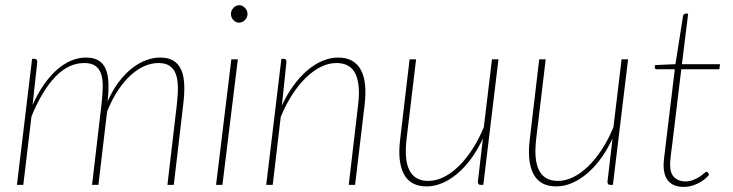

<svg xmlns="http://www.w3.org/2000/svg" viewBox="-20 -726 2880 754"><path d="M46.5 0 106 -495H116Q121.5 -495 124 -491.5Q126.5 -488 126.5 -483.5L108 -314Q127.5 -357.5 151.2 -392Q175 -426.5 201.8 -450.5Q228.5 -474.5 257.8 -487.2Q287 -500 317.5 -500Q348 -500 367 -488.5Q386 -477 395.2 -454.8Q404.5 -432.5 405.8 -400.5Q407 -368.5 402.5 -327.5Q421.5 -371 446 -403.5Q470.5 -436 497.8 -457.5Q525 -479 553.5 -489.5Q582 -500 609 -500Q641 -500 661.2 -487.5Q681.5 -475 691.8 -451.5Q702 -428 703.5 -393.8Q705 -359.5 699.5 -315.5L662.5 0H637.5L674.5 -315.5Q679 -354.5 678.5 -384.8Q678 -415 670.2 -435.8Q662.5 -456.5 646 -467.5Q629.5 -478.5 602 -478.5Q576 -478.5 548.5 -467Q521 -455.5 494.8 -432Q468.5 -408.5 444.2 -372.5Q420 -336.5 400.5 -287.5L366.5 0H341.5L378.5 -315.5Q383 -354.5 383.5 -384.8Q384 -415 377 -435.8Q370 -456.5 354.2 -467.5Q338.5 -478.5 311 -478.5Q249 -478.5 197 -424.2Q145 -370 103.5 -268.5L71.5 0Z M914 -493 853.5 0H828.5L888.5 -493ZM952 -671Q952 -657.5 941.8 -647.2Q931.5 -637 919 -637Q906 -637 896.5 -647.2Q887 -657.5 887 -671Q887 -685 896.8 -695.2Q906.5 -705.5 919.5 -705.5Q932 -705.5 942 -695.2Q952 -685 952 -671Z M1025.5 0 1085 -495H1095Q1100.5 -495 1102.8 -491.5Q1105 -488 1105 -483.5L1087 -311.5Q1107 -355 1132.5 -390Q1158 -425 1186.8 -449.5Q1215.5 -474 1246.2 -487Q1277 -500 1308 -500Q1340 -500 1362.2 -487.5Q1384.5 -475 1397.2 -451.5Q1410 -428 1413.5 -393.8Q1417 -359.5 1412 -315.5L1374.5 0H1349.5L1386.5 -315.5Q1396 -393 1376 -435.8Q1356 -478.5 1301 -478.5Q1271 -478.5 1240.8 -463.8Q1210.5 -449 1182 -421.5Q1153.5 -394 1128 -354.8Q1102.5 -315.5 1082.5 -267L1051 0Z M1614 -493 1576.5 -179Q1572 -140 1574.5 -109.8Q1577 -79.5 1587.2 -58.5Q1597.5 -37.5 1616 -26.5Q1634.5 -15.5 1662 -15.5Q1691.5 -15.5 1721.8 -30.2Q1752 -45 1780.5 -72.5Q1809 -100 1834.5 -139Q1860 -178 1880 -226.5L1912 -493H1937.5L1878 0H1867.5Q1861.5 0 1859 -3.5Q1856.5 -7 1856.5 -11.5L1876.5 -182.5Q1856.5 -139 1831 -104Q1805.5 -69 1776.5 -44.5Q1747.5 -20 1716.8 -7Q1686 6 1655.5 6Q1591.5 6 1566 -42.5Q1540.5 -91 1551.5 -179L1588.5 -493Z M2123 -493 2085.5 -179Q2081 -140 2083.5 -109.8Q2086 -79.5 2096.2 -58.5Q2106.5 -37.5 2125 -26.5Q2143.5 -15.5 2171 -15.5Q2200.5 -15.5 2230.8 -30.2Q2261 -45 2289.5 -72.5Q2318 -100 2343.5 -139Q2369 -178 2389 -226.5L2421 -493H2446.5L2387 0H2376.5Q2370.5 0 2368 -3.5Q2365.5 -7 2365.5 -11.5L2385.5 -182.5Q2365.5 -139 2340 -104Q2314.5 -69 2285.5 -44.5Q2256.5 -20 2225.8 -7Q2195 6 2164.5 6Q2100.5 6 2075 -42.5Q2049.5 -91 2060.5 -179L2097.5 -493Z M2586 -77Q2586 -80 2586.2 -84.5Q2586.5 -89 2587.2 -97.8Q2588 -106.5 2589.8 -120.5Q2591.5 -134.5 2594 -156L2630 -454H2559Q2551.5 -454 2551.5 -461.5L2553 -470.5L2632.5 -474L2662.5 -664Q2663.5 -667 2665.8 -669.8Q2668 -672.5 2671.5 -672.5H2682.5L2658 -474H2807.5L2805 -454H2655.5L2619.5 -156Q2616.5 -135.5 2615 -122.2Q2613.5 -109 2612.8 -100.2Q2612 -91.5 2611.8 -87Q2611.5 -82.5 2611.5 -80.5Q2611.5 -45 2628.2 -29.2Q2645 -13.5 2671 -13.5Q2689 -13.5 2703.2 -19.5Q2717.5 -25.5 2728 -32.5Q2738.5 -39.5 2745.2 -45.5Q2752 -51.5 2755 -51.5Q2758 -51.5 2760 -48.5L2764.5 -39Q2746.5 -18 2719.5 -5Q2692.5 8 2665 8Q2627.5 8 2607 -12.5Q2586.5 -33 2586 -77Z"/></svg>

Font: Lato Thin
Style: Italic
Weight: 200
Italic angle: -7°
Designer: Lukasz Dziedzic
Foundry: tyPoland Lukasz Dziedzic
Version: Version 2.007; 2014-02-27